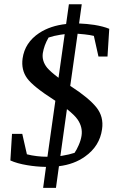

<svg xmlns="http://www.w3.org/2000/svg" viewBox="-20 -783 569 913"><path d="M317.9 -372.1Q402.3 -317.4 438.2 -272.7Q474.1 -228 465.3 -168.5Q454.1 -87.9 384.3 -38.6Q332.5 -1.5 260.3 7.3L246.1 110.4H185.1L198.7 10.7Q151.4 9.8 108.9 2.4Q61.5 -5.4 29.3 -20L37.1 -146.5H85.9L107.9 -49.3Q129.9 -43.5 155.8 -40.5Q179.2 -37.6 205.6 -37.6L243.2 -303.7L238.8 -306.6Q137.7 -371.1 108.9 -410.9Q80.1 -450.7 87.4 -504.9Q98.1 -580.6 166.5 -626Q219.2 -660.6 294.4 -668.9L307.6 -762.7H368.7L356 -671.4Q393.6 -669.9 428.7 -664.6Q471.2 -657.7 499.5 -646L491.2 -514.2H448.2L426.3 -612.3Q408.7 -616.7 382.3 -619.6Q365.7 -621.6 349.1 -622.6L314 -374.5Q315.9 -373 317.9 -372.1ZM276.4 -42.5Q309.1 -47.9 334.5 -56.2Q344.2 -69.8 354.2 -92.8Q364.3 -115.7 367.7 -137.2Q374 -177.7 349.6 -213.9Q335 -235.4 298.3 -264.2L267.1 -41ZM266.6 -617.7Q235.4 -612.8 210.9 -604.5Q199.7 -585 193.1 -566.7Q186.5 -548.3 183.6 -530.3Q178.2 -493.2 204.1 -460.9Q220.2 -441.9 258.3 -413.1L287.6 -620.6Q276.9 -619.6 266.6 -617.7Z"/></svg>

Font: Noticia Text
Style: Italic
Weight: 400
Italic angle: -8°
Designer: JM Sole
Foundry: JM Sole
Version: Version 1.003